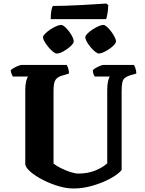

<svg xmlns="http://www.w3.org/2000/svg" viewBox="-20 -1074 824 1094"><path d="M399 0Q358 0 311.5 -14Q265 -28 223.5 -49.5Q182 -71 154.5 -94.5Q127 -118 124 -137V-563Q124 -591 129 -611.5Q134 -632 141 -638H53Q50 -643 46 -652.5Q42 -662 41 -674Q47 -680 59 -687Q71 -694 84 -699Q97 -704 102 -704H360Q364 -698 368.5 -685Q373 -672 373 -655L330 -642Q307 -635 296 -618.5Q285 -602 285 -556V-142Q301 -129 328 -115.5Q355 -102 382 -93.5Q409 -85 426 -85Q480 -85 522 -102Q564 -119 591 -143V-562Q591 -590 595.5 -610.5Q600 -631 606 -638H520Q516 -643 512.5 -652.5Q509 -662 509 -674Q514 -680 526 -687Q538 -694 550.5 -699Q563 -704 569 -704H743Q747 -698 751.5 -685.5Q756 -673 757 -655L722 -645Q703 -639 692 -630.5Q681 -622 677 -604.5Q673 -587 673 -552V-105Q652 -80 607.5 -56Q563 -32 507.5 -16Q452 0 399 0ZM543 -769Q535 -769 522 -779.5Q509 -790 496 -805.5Q483 -821 474.5 -836.5Q466 -852 466 -862Q466 -870 477.5 -882Q489 -894 506.5 -905.5Q524 -917 541 -924.5Q558 -932 568 -932Q577 -932 589.5 -921Q602 -910 613.5 -894.5Q625 -879 633 -863.5Q641 -848 641 -838Q641 -830 630 -818Q619 -806 603 -795Q587 -784 570.5 -776.5Q554 -769 543 -769ZM304 -769Q295 -769 282 -779.5Q269 -790 256 -805.5Q243 -821 234 -836.5Q225 -852 225 -862Q225 -870 237 -882Q249 -894 266 -905.5Q283 -917 300 -924.5Q317 -932 328 -932Q339 -932 356.5 -914.5Q374 -897 387 -874.5Q400 -852 400 -838Q400 -827 382 -810.5Q364 -794 341.5 -781.5Q319 -769 304 -769ZM269 -965Q269 -996 273 -1015.5Q277 -1035 281 -1040Q313 -1040 358 -1041.5Q403 -1043 448.5 -1045.5Q494 -1048 531.5 -1050.5Q569 -1053 586 -1054L597 -1045Q596 -1017 592 -995Q588 -973 585 -965Z"/></svg>

Font: Texturina ExtraBold
Style: Regular
Weight: 800
Designer: Guillermo Torres Carreño
Foundry: Omnibus-Type
Version: Version 1.002; ttfautohint (v1.8.3)